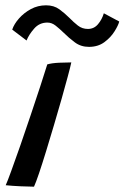

<svg xmlns="http://www.w3.org/2000/svg" viewBox="-20 -702 469 723"><path d="M108 1Q89.5 1 57.5 -0.5Q25.5 -2 1.5 -4.5Q7.5 -17.5 22.2 -57.8Q37 -98 56.2 -153.2Q75.5 -208.5 95.2 -267.5Q115 -326.5 131.8 -377.5Q148.5 -428.5 158 -459.5Q175 -464.5 202.5 -465.8Q230 -467 248.5 -467Q245 -450 235.2 -413.8Q225.5 -377.5 212 -329.8Q198.5 -282 183.2 -230.8Q168 -179.5 153.5 -132.2Q139 -85 127 -49.5Q115 -14 108 1ZM26 -590.5Q33 -611.5 51.5 -632.5Q70 -653.5 96.2 -667.8Q122.5 -682 153.5 -682Q183 -682 203.5 -667Q224 -652 241.5 -634.5Q257 -618.5 273.2 -605.8Q289.5 -593 311 -593Q334 -593 349 -610.8Q364 -628.5 371 -652L429 -621Q425.5 -606.5 411.2 -583.8Q397 -561 373 -543.2Q349 -525.5 315 -525.5Q284.5 -525.5 261.8 -542.5Q239 -559.5 220 -578.5Q204.5 -593.5 189.8 -605.2Q175 -617 158.5 -617Q128.5 -617 108.8 -594.5Q89 -572 80 -549.5Z"/></svg>

Font: Grandstander
Style: Italic
Weight: 400
Italic angle: -15°
Designer: Tyler Finck
Foundry: Etcetera Type Co
Version: Version 1.200; ttfautohint (v1.8.3)